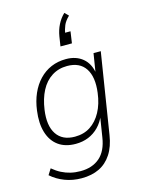

<svg xmlns="http://www.w3.org/2000/svg" viewBox="-137 -832 822 1100"><g transform="rotate(-15 274.0 -282.5)"><path d="M208 188Q155 188 109 170.5Q63 153 28 122L50 87Q75 108 100.5 121Q126 134 153.5 140.5Q181 147 212 147Q282 147 326 109Q370 71 382 -8L402 -134H406Q390 -94 363 -66.5Q336 -39 301.5 -25Q267 -11 226 -11Q164 -11 123.5 -40.5Q83 -70 66.5 -124.5Q50 -179 60 -253Q67 -307 86.5 -351.5Q106 -396 137 -428.5Q168 -461 208 -478Q248 -495 296 -495Q356 -495 395 -462.5Q434 -430 443 -369H439L458 -487H501L425 -10Q415 56 386 100.5Q357 145 312.5 166.5Q268 188 208 188ZM232 -52Q285 -52 324 -77.5Q363 -103 388.5 -150Q414 -197 422 -261Q434 -353 400.5 -404Q367 -455 292 -455Q241 -455 201 -429.5Q161 -404 136.5 -357Q112 -310 103 -246Q90 -154 124 -103Q158 -52 232 -52ZM285 -573 294 -631Q300 -667 315.5 -698Q331 -729 356 -753L378 -731Q353 -707 343.5 -684Q334 -661 329 -634L318 -642H363L353 -573Z"/></g></svg>

Font: Nunito Sans 10pt SemiCondensed ExtraLight
Style: Italic
Weight: 250
Width: 4
Italic angle: -9°
Designer: Vernon Adams
Foundry: Vernon Adams
Version: Version 3.101;gftools[0.9.27]